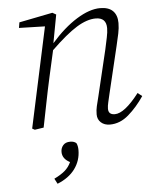

<svg xmlns="http://www.w3.org/2000/svg" viewBox="-53 -540 678 833"><g transform="rotate(-5 286.0 -123.5)"><path d="M413 12Q389 12 374 -1.5Q359 -15 359 -37Q359 -56 363 -72.5Q367 -89 373 -113L421 -314Q427 -342 432 -365.5Q437 -389 437 -406Q437 -452 391 -452Q353 -452 307.5 -424Q262 -396 195 -331L169 -215Q157 -161 146.5 -107.5Q136 -54 125 0L86 6L75 0L169 -437L56 -440L60 -464L206 -493L222 -484L199 -361Q255 -425 311.5 -460Q368 -495 414 -495Q451 -495 469.5 -476.5Q488 -458 488 -424Q488 -402 483 -378Q478 -354 471 -325L422 -120Q418 -102 414 -85.5Q410 -69 410 -57Q410 -31 438 -31Q480 -31 544 -114L563 -99Q532 -53 494.5 -20.5Q457 12 413 12ZM267 110Q267 156 240.5 192Q214 228 164 248L152 225Q181 211 198.5 196Q216 181 226 159Q193 142 193 112Q193 95 203.5 83Q214 71 234 71Q244 71 250.5 73.5Q257 76 261 80Q267 92 267 110Z"/></g></svg>

Font: Source Serif 4 SmText Light
Style: Italic
Weight: 300
Italic angle: -12°
Designer: Frank Grießhammer
Foundry: Adobe
Version: Version 4.005;hotconv 1.1.0;makeotfexe 2.6.0